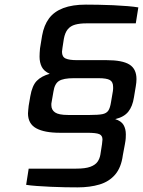

<svg xmlns="http://www.w3.org/2000/svg" viewBox="-20 -804 618 830"><path d="M315 6Q292 6 262 5.5Q232 5 200 3.5Q168 2 139.5 0Q111 -2 93 -5L104 -75H309Q349 -75 370.5 -83Q392 -91 401.5 -104.5Q411 -118 414 -136Q419 -166 421 -181Q423 -196 423 -201Q423 -218 409.5 -224Q396 -230 357 -230H239Q172 -230 136.5 -249.5Q101 -269 101 -314Q101 -320 102 -328Q103 -336 104 -347L111 -388Q119 -434 139 -454.5Q159 -475 195 -485Q170 -496 160.5 -515Q151 -534 151 -559Q151 -567 151.5 -575.5Q152 -584 153 -595L162 -650Q170 -695 192 -724.5Q214 -754 253.5 -769Q293 -784 351 -784Q372 -784 403.5 -783.5Q435 -783 469 -781.5Q503 -780 532 -777.5Q561 -775 578 -772L567 -703H352Q325 -703 305 -697.5Q285 -692 273 -677.5Q261 -663 256 -636Q252 -609 250 -597Q248 -585 248 -580Q248 -558 264 -551Q280 -544 312 -544H440Q509 -544 539.5 -525Q570 -506 570 -462Q570 -448 567 -431L559 -383Q553 -344 534.5 -321Q516 -298 478 -289Q504 -281 514 -264Q524 -247 524 -223Q524 -216 523.5 -206.5Q523 -197 520 -181L511 -133Q504 -80 478 -49.5Q452 -19 410.5 -6.5Q369 6 315 6ZM274 -307H369Q405 -307 422.5 -310.5Q440 -314 448 -325.5Q456 -337 460 -363L468 -410Q469 -415 469 -419.5Q469 -424 469 -428Q469 -450 455 -458Q441 -466 406 -466H299Q254 -466 235 -454Q216 -442 211 -408L203 -362Q202 -359 202 -356Q202 -353 202 -349Q202 -329 218 -318Q234 -307 274 -307Z"/></svg>

Font: Exo Thin Medium
Style: Italic
Weight: 500
Italic angle: -9°
Version: Version 2.000